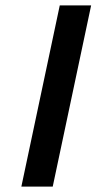

<svg xmlns="http://www.w3.org/2000/svg" viewBox="-20 -690 357 710"><path d="M201 -670 59 0H175L317 -670Z"/></svg>

Font: LT Wave Medium
Style: Italic
Weight: 500
Designer: Daniel Lyons
Version: Version 2.5 (Glyphs App)